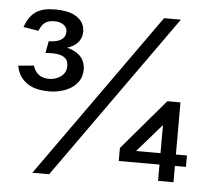

<svg xmlns="http://www.w3.org/2000/svg" viewBox="-48 -670 806 745"><g transform="rotate(5 354.5 -298.0)"><path d="M104.5 23.4 561.5 -618.7H627L169.9 23.4ZM13.7 -385.7 74.2 -391.6Q82 -367.7 97.7 -356.4Q113.3 -345.2 138.2 -345.2Q150.4 -345.2 162.1 -349.1Q173.8 -353 183.1 -359.9Q192.4 -366.7 198 -377Q203.6 -387.2 203.6 -400.4Q203.6 -419.4 194.6 -428.7Q185.5 -438 172.1 -441.7Q158.7 -445.3 143.1 -445.3Q127.4 -445.3 114.7 -444.8L123.5 -490.7Q134.3 -490.7 145.5 -492.4Q156.7 -494.1 166.3 -498.8Q175.8 -503.4 182.1 -511.7Q188.5 -520 188.5 -532.7Q188.5 -543 184.1 -550Q179.7 -557.1 172.4 -561.5Q165 -565.9 156.5 -567.9Q147.9 -569.8 139.2 -569.8Q127 -569.8 117.9 -567.4Q108.9 -564.9 102.1 -559.8Q95.2 -554.7 89.8 -546.6Q84.5 -538.6 80.1 -527.3L21 -537.1Q29.3 -559.6 40 -574.7Q50.8 -589.8 64.9 -598.9Q79.1 -607.9 97.2 -611.8Q115.2 -615.7 139.6 -615.7Q158.2 -615.7 178.5 -612.3Q198.7 -608.9 215.3 -600.1Q231.9 -591.3 242.7 -576.2Q253.4 -561 253.4 -538.1Q253.4 -525.4 249 -514.6Q244.6 -503.9 236.8 -495.4Q229 -486.8 218.5 -481Q208 -475.1 196.3 -471.7Q211.9 -468.3 224.9 -461.7Q237.8 -455.1 247.6 -445.6Q257.3 -436 262.7 -422.6Q268.1 -409.2 268.1 -392.6Q268.1 -367.2 256.6 -349.1Q245.1 -331.1 226.8 -319.6Q208.5 -308.1 186 -302.5Q163.6 -296.9 142.1 -296.9Q118.2 -296.9 97.2 -301.3Q76.2 -305.7 59.3 -316.2Q42.5 -326.7 30.5 -343.8Q18.6 -360.8 13.7 -385.7ZM593.3 12.2V-51.3H434.6V-102.1L602.1 -298.8H653.3V-95.7H696.3V-51.3H653.3V12.2ZM593.3 -95.7V-205.1L498 -95.7Z"/></g></svg>

Font: AKL 022
Style: Regular
Weight: 400
Designer: AKL
Foundry: AKL
Version: Version 2.053;August 19, 2024;FontCreator 13.0.0.2675 64-bit